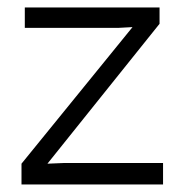

<svg xmlns="http://www.w3.org/2000/svg" viewBox="-20 -490 490 510"><path d="M37.1 0V-55.2L332 -418L294.9 -416H45.9V-470.2H403.8V-426.8L106 -55.2L151.9 -57.1H413.1V0Z"/></svg>

Font: Kreadon Light
Style: Regular
Weight: 300
Designer: kohakuno
Foundry: StudioGnu
Version: Version 1.000;Glyphs 3.1.2 (3151)